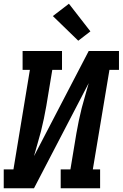

<svg xmlns="http://www.w3.org/2000/svg" viewBox="-24 -1008 657 1028"><path d="M-4 0V-101H48L136 -634H97V-735H308V-634H256L224 -441Q218 -407 211 -373Q204 -339 195.5 -305.5Q187 -272 177 -239Q167 -206 158 -172L451 -735H613V-634H562L473 -101H512V0H301V-101H353L385 -294Q391 -328 398 -362Q405 -396 413.5 -429.5Q422 -463 432 -496Q442 -529 451 -563L158 0ZM395 -790 259 -922 345 -988 460 -840Z"/></svg>

Font: Iosevka Slab Extended
Style: Bold Italic
Weight: 700
Width: 7
Italic angle: -9°
Monospace: yes
Designer: Belleve Invis
Foundry: Belleve Invis
Version: Version 11.1.0; ttfautohint (v1.8.3)